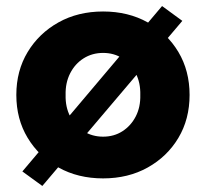

<svg xmlns="http://www.w3.org/2000/svg" viewBox="-20 -580 681 635"><path d="M120 35 54 -13 516 -560 583 -511ZM34 -266Q34 -346 71.5 -408Q109 -470 173.5 -506Q238 -542 321 -542Q404 -542 468.5 -506Q533 -470 570 -408Q607 -346 607 -266Q607 -186 570 -124Q533 -62 468.5 -26Q404 10 321 10Q238 10 173.5 -26Q109 -62 71.5 -124Q34 -186 34 -266ZM444 -266Q445 -306 429 -337.5Q413 -369 385 -387Q357 -405 321 -405Q285 -405 256.5 -387Q228 -369 212 -337.5Q196 -306 197 -266Q196 -226 212 -195Q228 -164 256.5 -146Q285 -128 321 -128Q357 -128 385 -146Q413 -164 429 -195Q445 -226 444 -266Z"/></svg>

Font: Mach
Style: Bold
Weight: 700
Version: Version 1.002